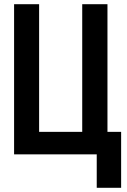

<svg xmlns="http://www.w3.org/2000/svg" viewBox="-20 -734 603 913"><path d="M47 0V-714H166V-107H371V-714H491V-107H556V159H440V0Z"/></svg>

Font: Noto Sans Mono SemiCondensed SemiBold
Style: Regular
Weight: 600
Width: 4
Designer: Monotype Design Team
Foundry: Monotype Imaging Inc.
Version: Version 2.014; ttfautohint (v1.8.4.7-5d5b)